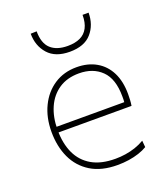

<svg xmlns="http://www.w3.org/2000/svg" viewBox="-137 -827 801 929"><g transform="rotate(-20 264.0 -362.0)"><path d="M309 9Q226 9 171.2 -24.8Q116.5 -58.5 89.2 -117.2Q62 -176 62 -251Q62 -324.5 89.8 -381.8Q117.5 -439 167 -471.5Q216.5 -504 282 -504Q340.5 -504 383.5 -479.2Q426.5 -454.5 449.8 -408.2Q473 -362 473 -297Q473 -280 472.2 -265.8Q471.5 -251.5 469 -237L442 -264Q443 -272.5 443 -280Q443 -287.5 443 -295Q443 -386 399 -429Q355 -472 283 -472Q222 -472 179.5 -443.5Q137 -415 115 -365Q93 -315 93 -251V-249Q93 -180 116.5 -129.2Q140 -78.5 187.8 -50.8Q235.5 -23 309 -23Q335.5 -23 361.5 -27Q387.5 -31 412.2 -39.2Q437 -47.5 460 -61L463 -27Q444 -15.5 419.5 -7.5Q395 0.5 366.8 4.8Q338.5 9 309 9ZM78 -237V-266H447L469 -263V-237ZM279 -585Q205 -585 167.5 -627.2Q130 -669.5 130 -732L161 -733Q161 -671.5 191.8 -643.2Q222.5 -615 279 -615Q317 -615 343.2 -627.2Q369.5 -639.5 383.2 -665.5Q397 -691.5 397 -732H428Q428 -669.5 391.2 -627.2Q354.5 -585 279 -585Z"/></g></svg>

Font: Commissioner Thin
Style: Regular
Weight: 100
Designer: Kostas Bartsokas
Foundry: Kostas Bartsokas
Version: Version 1.001;gftools[0.9.23]